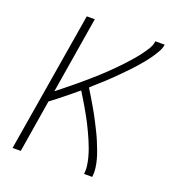

<svg xmlns="http://www.w3.org/2000/svg" viewBox="-133 -841 866 947"><g transform="rotate(20 300.0 -367.5)"><path d="M39 0 161 -735H203L137 -333Q156 -348 174 -362.5Q192 -377 210.5 -392Q229 -407 246.5 -422Q264 -437 282 -452.5Q300 -468 317.5 -484Q335 -500 352 -516Q369 -532 385.5 -549Q402 -566 418 -583Q434 -600 449.5 -618Q465 -636 479 -654.5Q493 -673 505.5 -693Q518 -713 521 -735H570Q567 -715 556 -696Q545 -677 533 -659.5Q521 -642 507 -625Q493 -608 478.5 -591.5Q464 -575 449 -559.5Q434 -544 418.5 -528.5Q403 -513 387.5 -497.5Q372 -482 356 -467.5Q340 -453 323.5 -438.5Q307 -424 291 -409Q303 -390 314 -371.5Q325 -353 336.5 -333.5Q348 -314 358.5 -295Q369 -276 379 -256Q389 -236 399 -216Q409 -196 417.5 -175.5Q426 -155 434 -134Q442 -113 448 -91.5Q454 -70 457 -46.5Q460 -23 457 0H414Q417 -22 414 -43.5Q411 -65 405.5 -85.5Q400 -106 393 -125.5Q386 -145 377.5 -164.5Q369 -184 360.5 -202.5Q352 -221 342.5 -239.5Q333 -258 323 -276Q313 -294 302.5 -312Q292 -330 281.5 -347.5Q271 -365 260 -382Q227 -355 194 -328Q161 -301 127 -276L82 0Z"/></g></svg>

Font: Iosevka Curly XLtExObl
Style: Regular
Weight: 200
Width: 7
Italic angle: -9°
Monospace: yes
Designer: Belleve Invis
Foundry: Belleve Invis
Version: Version 11.0.1; ttfautohint (v1.8.3)